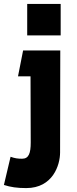

<svg xmlns="http://www.w3.org/2000/svg" viewBox="-24 -728 394 981"><path d="M115 -708V-547H286V-708ZM-4 217C30 228 63 233 110 233C246 233 283 115 283 51L284 -470H94L68 -338H132L133 0C133 55 123 83 89 83C67 83 52 81 30 73Z"/></svg>

Font: Kreadon Extra Bold
Style: Regular
Weight: 800
Designer: kohakuno
Foundry: StudioGnu
Version: Version 1.000;Glyphs 3.1.2 (3151)